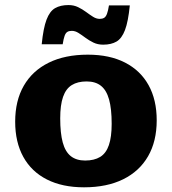

<svg xmlns="http://www.w3.org/2000/svg" viewBox="-20 -746 696 778"><path d="M325 -95.5Q362 -95.5 386 -110.2Q410 -125 421.2 -158Q432.5 -191 432.5 -244.5Q432.5 -305 422 -342.8Q411.5 -380.5 389.2 -398.2Q367 -416 331 -416Q294.5 -416 270.8 -401.2Q247 -386.5 235.5 -353.5Q224 -320.5 224 -266.5Q224 -206.5 234.2 -168.8Q244.5 -131 267 -113.2Q289.5 -95.5 325 -95.5ZM320.5 13Q232.5 13 170 -18.8Q107.5 -50.5 74.5 -110.2Q41.5 -170 41.5 -253Q41.5 -338 76.5 -398.8Q111.5 -459.5 177.5 -492Q243.5 -524.5 336 -524.5Q424 -524.5 486.5 -492.5Q549 -460.5 582 -401Q615 -341.5 615 -258.5Q615 -173.5 580 -112.8Q545 -52 479 -19.5Q413 13 320.5 13ZM506 -724Q499.5 -658.5 486.5 -624.2Q473.5 -590 452 -577.5Q430.5 -565 398 -565Q376 -565 358.5 -573.5Q341 -582 326.2 -593Q311.5 -604 298 -612.5Q284.5 -621 271 -621Q260 -621 253 -616.8Q246 -612.5 241.8 -600.8Q237.5 -589 234 -566.5H149Q155.5 -632 168.5 -666.2Q181.5 -700.5 203.2 -713Q225 -725.5 257.5 -725.5Q279 -725.5 296.5 -717Q314 -708.5 328.8 -697.5Q343.5 -686.5 357 -678Q370.5 -669.5 384 -669.5Q395 -669.5 402 -673.8Q409 -678 413.5 -690Q418 -702 421.5 -724Z"/></svg>

Font: Newsreader 7pt
Style: Bold
Weight: 700
Designer: Hugues Gentile
Foundry: Production Type
Version: Version 1.003